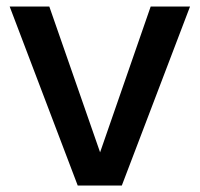

<svg xmlns="http://www.w3.org/2000/svg" viewBox="-20 -571 616 591"><path d="M9.8 -550.8H131.8L288.1 -102.1L443.8 -550.8H564.9L355 0H219.2Z"/></svg>

Font: SVN-Poppins Medium
Style: Regular
Weight: 500
Designer: Ninad Kale (Devanagari), Jonny Pinhorn (Latin)
Foundry: Indian Type Foundry
Version: Version 3.002 2017